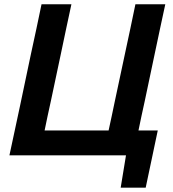

<svg xmlns="http://www.w3.org/2000/svg" viewBox="-20 -733 814 906"><path d="M549.5 152.5 574.5 0H24.5Q37 -58 48.5 -112Q60 -166 74.5 -233.5L125 -473.5Q140 -542.5 152 -598.5Q163.5 -654 176 -713H317Q304 -653 292.2 -597.5Q280.5 -542 266 -473L220 -256Q211.5 -217.5 204.2 -183.5Q197 -149.5 190.5 -117.5H492.5Q499.5 -149.5 506.8 -183.5Q514 -217.5 522 -256L568.5 -474Q583 -542.5 595 -598Q606.5 -653 619 -713H760Q747 -653 735.2 -597.8Q723.5 -542.5 709 -474L663 -256Q654.5 -217.5 647.2 -183.5Q640 -149.5 633.5 -117.5H724.5Q717.5 -83.5 710 -49Q702.5 -14 695.5 20Q688.5 52.5 681.5 86Q674.5 119.5 667.5 152.5Z"/></svg>

Font: Heraclito SemiBold
Style: Italic
Weight: 600
Italic angle: -12°
Designer: Kostas Bartsokas (font) & Cristiano Sobral (main changes)
Foundry: Kostas Bartsokas (font) & Cristiano Sobral (main changes)
Version: Version 1.00;July 8, 2020;FontCreator 13.0.0.2655 64-bit